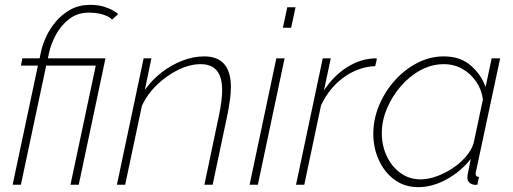

<svg xmlns="http://www.w3.org/2000/svg" viewBox="-20 -760 2112 790"><path d="M136 -490H66L72 -520H143L147 -539Q153 -572 169 -607Q185 -642 210.5 -672Q236 -702 271 -721Q306 -740 351 -740Q385 -740 409.5 -732Q434 -724 448.5 -715Q463 -706 466 -702L441 -679Q433 -690 407 -699Q381 -708 345 -708Q299 -708 265 -682Q231 -656 210 -617Q189 -578 181 -539L177 -520H414L304 0H270L374 -490H170L66 0H32Z M571 -520H603L576 -390Q605 -431 645 -462Q685 -493 730.5 -510.5Q776 -528 820 -528Q930 -528 930 -402Q930 -379 926.5 -352Q923 -325 917 -294L855 0H821L882 -290Q888 -319 891 -344.5Q894 -370 894 -390Q894 -496 806 -496Q762 -496 715 -473.5Q668 -451 627.5 -412.5Q587 -374 564 -325L495 0H461Z M1162 -730H1196L1178 -646H1144ZM1117 -520H1151L1041 0H1007Z M1308 -520H1341L1313 -388Q1353 -448 1405 -481.5Q1457 -515 1510 -519Q1516 -520 1521 -520Q1526 -520 1531 -519L1524 -488Q1455 -485 1395.5 -442.5Q1336 -400 1301 -327L1232 0H1198Z M1701 10Q1644 10 1602.5 -21Q1561 -52 1538.5 -102Q1516 -152 1516 -209Q1516 -270 1540 -327Q1564 -384 1605 -429.5Q1646 -475 1698 -501.5Q1750 -528 1806 -528Q1874 -528 1917 -490.5Q1960 -453 1978 -402L2003 -520H2038L1939 -57Q1937 -50 1937 -45Q1937 -32 1951 -32L1944 0Q1940 0 1936.5 0.5Q1933 1 1930 0Q1903 -5 1903 -31Q1903 -35 1904 -40.5Q1905 -46 1908 -60.5Q1911 -75 1917 -106Q1876 -54 1817.5 -22Q1759 10 1701 10ZM1711 -22Q1741 -22 1775 -34Q1809 -46 1841 -67Q1873 -88 1896.5 -115Q1920 -142 1929 -172L1967 -351Q1962 -390 1940 -423Q1918 -456 1883.5 -476Q1849 -496 1806 -496Q1756 -496 1710 -471Q1664 -446 1628.5 -404.5Q1593 -363 1572 -313Q1551 -263 1551 -212Q1551 -161 1571.5 -117.5Q1592 -74 1628 -48Q1664 -22 1711 -22Z"/></svg>

Font: Raleway ExtraLight
Style: Italic
Weight: 200
Italic angle: -12°
Designer: Matt McInerney, Pablo Impallari, Rodrigo Fuenzalida
Foundry: Matt McInerney, Pablo Impallari, Rodrigo Fuenzalida
Version: Version 4.026